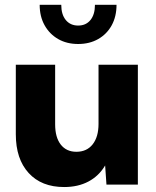

<svg xmlns="http://www.w3.org/2000/svg" viewBox="-20 -752 636 782"><path d="M541.5 0H413.6L408.2 -78.1Q382.8 -35.2 340.3 -12.7Q297.9 9.8 241.2 9.8Q148.9 9.8 96.7 -47.4Q44.4 -104.5 44.4 -205.1V-488.3H204.6V-245.6Q204.6 -192.4 227.5 -163.1Q250.5 -133.8 291 -133.8Q333.5 -133.8 357.4 -164.1Q381.3 -194.3 381.3 -247.6V-488.3H541.5ZM454.6 -732.4Q454.6 -685.1 435.1 -649.2Q415.5 -613.3 380.1 -593Q344.7 -572.8 298.3 -572.8Q252 -572.8 216.8 -593Q181.6 -613.3 161.6 -649.2Q141.6 -685.1 141.6 -732.4H229.5Q229.5 -692.9 248 -670.4Q266.6 -647.9 298.3 -647.9Q330.1 -647.9 348.4 -670.4Q366.7 -692.9 366.7 -732.4Z"/></svg>

Font: Kumbh Sans ExtraBold
Style: Regular
Weight: 800
Version: Version 1.005